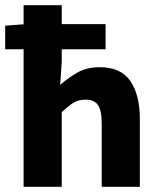

<svg xmlns="http://www.w3.org/2000/svg" viewBox="-23 -720 618 740"><path d="M68 0V-700H215V-483L209 -393Q237 -418 274 -439.5Q311 -461 362 -461Q443 -461 479.5 -407.5Q516 -354 516 -261V0H369V-242Q369 -296 354 -316Q339 -336 307 -336Q279 -336 259.5 -323.5Q240 -311 215 -288V0ZM-3 -530V-621L76 -627H384V-530Z"/></svg>

Font: Mada
Style: Bold
Weight: 700
Designer: Khaled Hosny
Version: Version 1.5